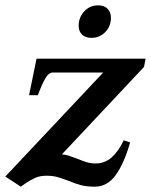

<svg xmlns="http://www.w3.org/2000/svg" viewBox="-34 -690 566 720"><path d="M261 -593Q261 -625 282 -647.5Q303 -670 334 -670Q357 -670 369.5 -657Q382 -644 382 -623Q382 -592 361 -570Q340 -548 309 -548Q286 -548 273.5 -560.5Q261 -573 261 -593ZM-14 -28 353 -418H164Q148 -418 134.5 -393.5Q121 -369 108 -333H75L103 -470H512L506 -439L198 -111Q215 -110 233 -103Q251 -96 255 -95Q277 -86 292 -81.5Q307 -77 324 -77Q359 -77 384.5 -99.5Q410 -122 430 -164L454 -156Q431 -76 399.5 -33Q368 10 322 10Q291 10 270 4.5Q249 -1 223 -12Q196 -22 179.5 -26.5Q163 -31 139 -31Q115 -31 97 -22.5Q79 -14 64 -4Q49 6 44 10Z"/></svg>

Font: Taviraj SemiBold
Style: Italic
Weight: 600
Italic angle: -12°
Designer: Katatrad Team
Foundry: CadsonDemak
Version: Version 1.001